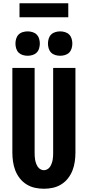

<svg xmlns="http://www.w3.org/2000/svg" viewBox="-20 -1153 540 1181"><path d="M250 8Q222 8 194.5 2Q167 -4 143 -19Q119 -34 101.5 -56.5Q84 -79 74 -105Q64 -131 60 -159Q56 -187 56 -215V-735H193V-215Q193 -204 193.5 -192.5Q194 -181 196 -170Q198 -159 202 -148Q206 -137 212 -127.5Q218 -118 228.5 -112Q239 -106 250 -106Q261 -106 271.5 -112Q282 -118 288 -127.5Q294 -137 298 -148Q302 -159 304 -170Q306 -181 306.5 -192.5Q307 -204 307 -215V-735H444V-215Q444 -187 440 -159Q436 -131 426 -105Q416 -79 398.5 -56.5Q381 -34 357 -19Q333 -4 305.5 2Q278 8 250 8ZM350 -810Q335 -810 320 -814.5Q305 -819 294.5 -829.5Q284 -840 279.5 -855Q275 -870 275 -885Q275 -900 279.5 -915Q284 -930 294.5 -940.5Q305 -951 320 -955.5Q335 -960 350 -960Q365 -960 380 -955.5Q395 -951 405.5 -940.5Q416 -930 420.5 -915Q425 -900 425 -885Q425 -870 420.5 -855Q416 -840 405.5 -829.5Q395 -819 380 -814.5Q365 -810 350 -810ZM150 -810Q135 -810 120 -814.5Q105 -819 94.5 -829.5Q84 -840 79.5 -855Q75 -870 75 -885Q75 -900 79.5 -915Q84 -930 94.5 -940.5Q105 -951 120 -955.5Q135 -960 150 -960Q165 -960 180 -955.5Q195 -951 205.5 -940.5Q216 -930 220.5 -915Q225 -900 225 -885Q225 -870 220.5 -855Q216 -840 205.5 -829.5Q195 -819 180 -814.5Q165 -810 150 -810ZM100 -1047V-1133H400V-1047Z"/></svg>

Font: Iosevka Heavy
Style: Regular
Weight: 900
Monospace: yes
Designer: Belleve Invis
Foundry: Belleve Invis
Version: Version 32.5.0; ttfautohint (v1.8.4)